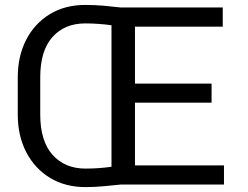

<svg xmlns="http://www.w3.org/2000/svg" viewBox="-20 -741 994 771"><path d="M322.3 -721.2Q359.9 -721.2 396.5 -718Q433.1 -714.8 465.8 -710.9H874.5V-633.8H522V-405.3H829.6V-328.6H522V-76.7H879.4V0H465.8Q433.1 3.4 397 6.8Q360.8 10.3 323.2 10.3Q242.2 10.3 181.2 -26.6Q120.1 -63.5 85.7 -129.4Q51.3 -195.3 51.3 -281.2V-429.7Q51.3 -516.1 85.4 -581.8Q119.6 -647.5 180.4 -684.3Q241.2 -721.2 322.3 -721.2ZM141.6 -281.2Q141.6 -174.8 190.9 -119.4Q240.2 -64 323.2 -64Q350.6 -64 377 -65.9Q403.3 -67.9 427.7 -71.3V-639.6Q402.8 -643.1 376.2 -645Q349.6 -647 322.3 -647Q239.3 -647 190.4 -592Q141.6 -537.1 141.6 -430.7Z"/></svg>

Font: Vazirmatn UI
Style: Regular
Weight: 400
Designer: Saber Rastikerdar
Foundry: Saber Rastikerdar
Version: Version 33.003